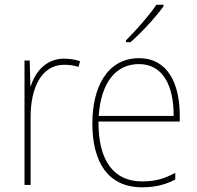

<svg xmlns="http://www.w3.org/2000/svg" viewBox="-20 -785 838 815"><path d="M252 -536C174 -536 129 -478 111 -420H109L106 -528H84V0H110V-290C110 -410 155 -510 252 -510C276 -510 295 -507 313 -501L320 -525C300 -532 277 -536 252 -536Z M674 -758V-765H644C613 -719 560 -659 515 -614V-606H534C581 -647 640 -711 674 -758ZM570 -538C436 -538 372 -416 372 -261C372 -100 436 10 583 10C639 10 682 -1 724 -23V-51C672 -24 636 -15 583 -15C461 -15 397 -105 398 -269H743V-295C743 -427 694 -538 570 -538ZM570 -513C672 -513 718 -420 717 -293H399C409 -438 474 -513 570 -513Z"/></svg>

Font: Noto Sans Gurmukhi SemiCondensed Thin
Style: Regular
Weight: 100
Width: 4
Designer: Jelle Bosma - Monotype Design Team
Foundry: Monotype Imaging Inc.
Version: Version 2.004